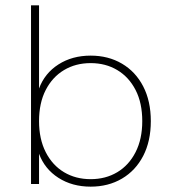

<svg xmlns="http://www.w3.org/2000/svg" viewBox="-20 -688 650 718"><path d="M319 10Q250 10 198.5 -23Q147 -56 126 -113V0H96V-668H126V-357Q147 -414 198.5 -447Q250 -480 319 -480Q385 -480 436 -450Q487 -420 515.5 -365Q544 -310 544 -235Q544 -160 515.5 -105Q487 -50 436 -20Q385 10 319 10ZM319 -18Q375 -18 418.5 -44Q462 -70 487 -119Q512 -168 512 -235Q512 -303 487 -351.5Q462 -400 418.5 -426Q375 -452 319 -452Q263 -452 219.5 -426Q176 -400 151 -351.5Q126 -303 126 -235Q126 -168 151 -119Q176 -70 219.5 -44Q263 -18 319 -18Z"/></svg>

Font: Gantari Thin
Style: Regular
Weight: 250
Designer: Anugrah Pasau
Foundry: Lafontype
Version: Version 1.000